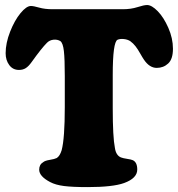

<svg xmlns="http://www.w3.org/2000/svg" viewBox="-20 -745 725 780"><path d="M243.2 -310.1V-436Q243.2 -505.4 239.5 -537.8Q235.8 -570.3 225.1 -578.1Q212.9 -585.4 197.3 -583.7Q181.6 -582 170.9 -571.3Q148.4 -548.8 108.4 -492.7Q96.2 -475.6 84.7 -468.3Q73.2 -460.9 57.1 -460.9Q32.2 -460.9 17.6 -480.7Q2.9 -500.5 2.9 -528.8Q2.9 -569.8 21 -616Q39.1 -662.1 63.2 -691.4Q87.4 -720.7 105.5 -720.7Q116.2 -720.7 139.2 -714.1Q162.1 -707.5 193.8 -707.5H478.5Q512.2 -707.5 538.6 -716.1Q564.9 -724.6 577.6 -724.6Q596.2 -724.6 620.6 -699.7Q645 -674.8 663.8 -632.1Q682.6 -589.4 682.6 -546.9Q682.6 -504.9 663.3 -487.1Q644 -469.2 616.7 -469.2Q587.4 -469.2 564.9 -502.4Q559.1 -510.7 549.3 -528.1Q539.6 -545.4 530.5 -557.1Q521.5 -568.8 508.8 -578.1Q497.6 -585 482.7 -586.4Q467.8 -587.9 457.5 -583.5Q438 -574.2 438 -439.5V-305.7Q438 -188 446.8 -144Q451.2 -113.8 471.2 -105.5Q480 -102.1 496.6 -99.6Q513.2 -97.2 519.5 -94.2Q537.6 -85.9 537.6 -56.2Q537.6 -21 484.4 -1.5Q438.5 15.1 335.9 15.1Q274.4 15.1 240 10.7Q205.6 6.3 183.6 -5.4Q139.2 -28.8 139.2 -55.7Q139.2 -76.7 155.8 -86.4Q162.6 -92.3 182.1 -95.5Q201.7 -98.6 210.4 -103Q223.1 -110.8 230.5 -134.8Q243.2 -183.1 243.2 -310.1Z"/></svg>

Font: Cooper* ExtraBold
Style: Regular
Weight: 800
Designer: Owen Earl
Foundry: indestructible type*
Version: Version 0.001